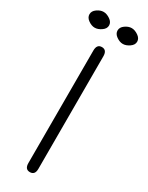

<svg xmlns="http://www.w3.org/2000/svg" viewBox="-217 -802 650 844"><g transform="rotate(30 108.0 -380.0)"><path d="M-12.7 -725.6Q-12.7 -742.2 3.9 -753.9Q20.5 -765.6 36.6 -765.6Q52.7 -765.6 69.8 -753.9Q86.9 -742.2 86.9 -725.6Q86.9 -709 69.8 -697.3Q52.7 -685.5 36.6 -685.5Q20.5 -685.5 3.9 -697.3Q-12.7 -709 -12.7 -725.6ZM129.9 -725.6Q129.9 -742.2 146.5 -753.9Q163.1 -765.6 179.2 -765.6Q195.3 -765.6 212.4 -753.9Q229.5 -742.2 229.5 -725.6Q229.5 -709 212.4 -697.3Q195.3 -685.5 179.2 -685.5Q163.1 -685.5 146.5 -697.3Q129.9 -709 129.9 -725.6ZM132.8 -24.4Q132.8 6.8 107.4 6.8Q82 6.8 82 -24.4V-595.7Q82 -627.9 107.4 -627.9Q132.8 -627.9 132.8 -595.7Z"/></g></svg>

Font: Jura
Style: Book
Weight: 400
Version: Version 2.5